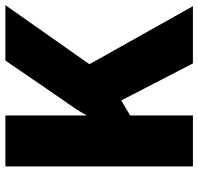

<svg xmlns="http://www.w3.org/2000/svg" viewBox="-32 -722 754 731"><g transform="rotate(-90 345.5 -357.0)"><path d="M687 0 466 -394 691 -714H480L330 -495C310 -467 287 -435 271 -404V-714H77V0H271V-239L328 -273L469 0Z"/></g></svg>

Font: Noto Sans Tamil Black
Style: Regular
Weight: 900
Designer: Jelle Bosma - Monotype Design Team
Foundry: Monotype Imaging Inc.
Version: Version 2.004